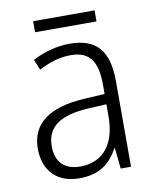

<svg xmlns="http://www.w3.org/2000/svg" viewBox="-77 -718 638 788"><g transform="rotate(-10 241.5 -324.0)"><path d="M371 -658H115V-612H371ZM246 -541C190 -541 136 -525 91 -501L109 -457C154 -481 198 -494 242 -494C316 -494 352 -455 352 -352V-313L268 -308C122 -300 43 -245 43 -139C43 -49 96 10 191 10C278 10 322 -30 353 -87H355L364 0H407V-358C407 -485 356 -541 246 -541ZM274 -266 352 -270V-217C351 -105 299 -37 202 -37C139 -37 101 -72 101 -139C101 -219 157 -259 274 -266Z"/></g></svg>

Font: Noto Sans Khmer SemiCondensed Light
Style: Regular
Weight: 300
Width: 4
Designer: Danh Hong and the Monotype Design Team
Foundry: Monotype Imaging Inc.
Version: Version 2.004